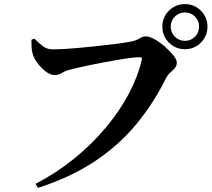

<svg xmlns="http://www.w3.org/2000/svg" viewBox="-20 -867 1040 940"><path d="M774.8 -736.6Q774.8 -782.5 807.1 -814.7Q839.5 -846.9 885.4 -846.9Q931.3 -846.9 963.5 -814.7Q995.7 -782.5 995.7 -736.6Q995.7 -690.7 963.5 -658.4Q931.3 -626.1 885.4 -626.1Q839.5 -626.1 807.1 -658.4Q774.8 -690.7 774.8 -736.6ZM815.8 -736.6Q815.8 -707.8 836.2 -687.4Q856.6 -667 885.4 -667Q914.6 -667 934.7 -687.4Q954.7 -707.8 954.7 -736.6Q954.7 -765.9 934.7 -785.9Q914.6 -806 885.4 -806Q856.6 -806 836.2 -785.9Q815.8 -765.9 815.8 -736.6ZM238 -625.2Q258 -625.2 290.3 -626.9Q322.5 -628.7 361.6 -632.1Q400.7 -635.5 441 -639.9Q481.4 -644.3 518.2 -648.6Q554.9 -652.9 582.8 -657Q610.7 -661.1 623.9 -663.9Q644.8 -668.8 655 -674.4Q665.1 -680 673.2 -684.4Q681.2 -688.7 694.5 -688.7Q712.3 -688.7 737.6 -674.4Q762.9 -660.1 787.5 -638.5Q812.1 -616.9 828.9 -595.8Q845.7 -574.7 845.7 -561.3Q845.7 -544.6 835.8 -533.4Q825.8 -522.3 813.6 -511.5Q801.3 -500.8 792.8 -484.5Q732.9 -362.9 648.6 -260.4Q564.3 -157.8 446.2 -78.7Q328.1 0.5 165.7 52.7L154 33.1Q256.7 -20.2 343.6 -90.9Q430.6 -161.6 498.3 -242.6Q566 -323.5 610.9 -408.4Q655.8 -493.3 674.3 -575.3Q676.1 -582 673.4 -584.5Q670.7 -587 665.4 -587Q648.6 -587 620.8 -583.6Q593.1 -580.3 558.8 -574.3Q524.5 -568.4 488.6 -561.8Q452.7 -555.2 419.7 -548.2Q386.7 -541.2 360.4 -535.1Q334.1 -529.1 320.1 -525.3Q302.5 -521.3 284.4 -510.4Q266.4 -499.4 248.7 -499.4Q226.5 -499.4 203.4 -517.3Q180.4 -535.3 162.7 -559.5Q145.1 -583.7 140.1 -602.5Q135.3 -621.4 134.5 -636.9Q133.7 -652.4 133.9 -672L148.3 -677.8Q169 -657.1 189.8 -641.2Q210.5 -625.2 238 -625.2Z"/></svg>

Font: Noto Serif TC
Style: Regular
Weight: 200
Designer: Ryoko NISHIZUKA 西塚涼子 (kana & ideographs); Frank Grießhammer (Latin, Greek & Cyrillic); Wenlong ZHANG 张文龙 (bopomofo); San
Foundry: Adobe
Version: Version 2.001;hotconv 1.1.0;makeotfexe 2.6.0